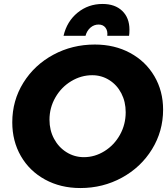

<svg xmlns="http://www.w3.org/2000/svg" viewBox="-20 -937 851 970"><path d="M804 -383Q804 -274 748 -183Q692 -92 596 -39.5Q500 13 386 13Q286 13 207.5 -30Q129 -73 85.5 -148.5Q42 -224 42 -319Q42 -429 98 -519Q154 -609 249.5 -660.5Q345 -712 459 -712Q559 -712 637.5 -669.5Q716 -627 760 -552Q804 -477 804 -383ZM230 -332Q230 -279 253 -236Q276 -193 316 -168Q356 -143 404 -143Q459 -143 508 -173.5Q557 -204 586 -256Q615 -308 615 -370Q615 -423 593 -465.5Q571 -508 532 -532.5Q493 -557 446 -557Q390 -557 340 -527Q290 -497 260 -445Q230 -393 230 -332ZM478 -813Q455 -813 437 -797.5Q419 -782 412 -756H301Q318 -829 372 -873Q426 -917 498 -917Q561 -917 597.5 -882Q634 -847 634 -787Q634 -767 632 -756H522Q525 -781 513 -797Q501 -813 478 -813Z"/></svg>

Font: Gontserrat
Style: Bold Italic
Weight: 700
Italic angle: -11.3°
Designer: Julieta Ulanovsky
Foundry: Julieta Ulanovsky
Version: Version 6.001